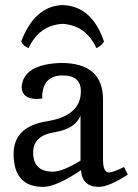

<svg xmlns="http://www.w3.org/2000/svg" viewBox="-20 -728 544 758"><path d="M188.5 -50.3Q227.5 -50.3 297.9 -93.8V-271.5Q277.3 -219.2 194.1 -205.8Q110.8 -192.4 110.8 -125.5Q111.3 -50.3 188.5 -50.3ZM370.1 9.8Q304.2 9.8 299.8 -56.2Q202.1 9.8 150.4 9.8Q33.7 9.8 33.7 -120.6Q33.7 -228.5 166.3 -249.5Q298.8 -270.5 299.3 -367.7Q299.3 -430.2 227.5 -430.2Q152.3 -430.2 146.5 -352.5Q146.5 -343.3 147.5 -339.4Q134.8 -337.4 125 -337.4Q66.9 -337.4 65.4 -384.8Q72.3 -474.6 220.7 -479.5Q386.7 -479.5 386.7 -335.4V-98.6Q386.7 -46.9 410.2 -46.9Q425.8 -47.4 469.7 -68.4L484.4 -38.6Q409.2 9.8 370.1 9.8ZM225.6 -708Q343.3 -705.1 390.6 -563.5Q379.9 -546.9 360.4 -538.1Q319.3 -627.9 227.5 -633.8Q135.3 -628.9 92.8 -538.1Q72.8 -545.9 63.5 -563.5Q116.2 -703.1 225.6 -708Z"/></svg>

Font: Almanac
Style: Regular
Weight: 400
Designer: Eden's Almanac
Version: Version 3.501;March 28, 2021;FontCreator 13.0.0.2683 64-bit